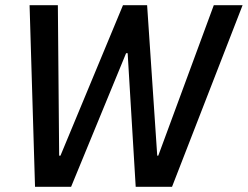

<svg xmlns="http://www.w3.org/2000/svg" viewBox="-20 -720 955 740"><path d="M115 0H254L466 -515H472L503 0H643L915 -700H804L590 -120H586L547 -700H454L213 -120H208L203 -700H94Z"/></svg>

Font: Fixel Text 20240404 Medium
Style: Italic
Weight: 500
Width: 4
Italic angle: -10°
Designer: AlfaBravo + MacPaw
Foundry: Kyrylo Tkachov, Marchela Mozhyna, Serhii Makarenko, Maria Weinstein, Zakhar Kryvoshyya
Version: Version 1.211;Glyphs 3.2 (3225)